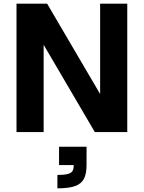

<svg xmlns="http://www.w3.org/2000/svg" viewBox="-20 -720 784 1047"><path d="M70 -700H237L549 -168L526 -162V-700H674V0H497L195 -515L218 -521V0H70ZM382 180H452Q452 227 438 254.5Q424 282 390 294.5Q356 307 293 307V234Q330 234 349 229Q368 224 375 213Q382 202 382 180ZM302 80H452V180H302Z"/></svg>

Font: Uncut Sans VF
Style: Regular
Weight: 400
Designer: Kasper Nordkvist
Foundry: Uncut Type
Version: Version 1.100;FEAKit 1.0